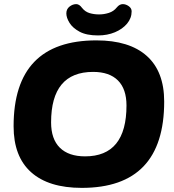

<svg xmlns="http://www.w3.org/2000/svg" viewBox="-20 -904 844 932"><path d="M377 8Q216 8 131 -68Q46 -144 46 -291Q46 -708 448 -708Q608 -708 692.5 -632.5Q777 -557 777 -411Q777 8 377 8ZM393 -145Q594 -145 594 -392Q594 -472 552.5 -513.5Q511 -555 432 -555Q228 -555 228 -310Q228 -229 270.5 -187Q313 -145 393 -145ZM456 -732Q400 -732 366.5 -750Q333 -768 317.5 -793Q302 -818 302 -839Q302 -860 317.5 -872Q333 -884 350 -884Q365 -884 378 -866Q393 -847 414.5 -840.5Q436 -834 461 -834Q485 -834 508.5 -841.5Q532 -849 547 -868Q560 -884 576 -884Q591 -884 605 -874Q619 -864 619 -849Q619 -816 597 -789.5Q575 -763 538 -747.5Q501 -732 456 -732Z"/></svg>

Font: Asap Semi Expanded Semi Expanded ExtraBold
Style: Italic
Weight: 800
Width: 6
Italic angle: -6°
Designer: Pablo Cosgaya
Foundry: Omnibus-Type
Version: Version 3.001; ttfautohint (v1.8.4.7-5d5b)